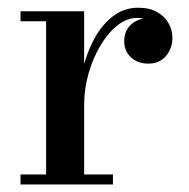

<svg xmlns="http://www.w3.org/2000/svg" viewBox="-20 -490 502 510"><path d="M188.5 -211Q188.5 -256 198.8 -301.2Q209 -346.5 229.2 -384.8Q249.5 -423 279.2 -446.2Q309 -469.5 347 -469.5Q377 -469.5 397.2 -458Q417.5 -446.5 427.8 -428.2Q438 -410 438 -389.5Q438 -361.5 420.8 -341.2Q403.5 -321 374.5 -321Q345.5 -321 327.8 -337.8Q310 -354.5 310 -380Q310 -409.5 329.2 -425.8Q348.5 -442 374.5 -442Q392 -442 406 -435Q420 -428 428.5 -416Q437 -404 437 -389.5H410.5Q410.5 -404.5 401.5 -416.5Q392.5 -428.5 377.2 -435.5Q362 -442.5 344.5 -442.5Q317.5 -442.5 292.5 -423Q267.5 -403.5 247.5 -370.2Q227.5 -337 215.5 -295.8Q203.5 -254.5 203.5 -211ZM203.5 -460V-26.5H280V0H34.5V-26.5H102.5V-433.5H34.5V-460Z"/></svg>

Font: Bodoni Moda 9pt Medium
Style: Regular
Weight: 500
Designer: Owen Earl
Foundry: indestructible type
Version: Version 2.005